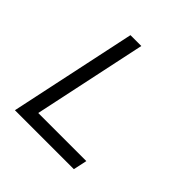

<svg xmlns="http://www.w3.org/2000/svg" viewBox="-173 -788 926 926"><g transform="rotate(45 290.0 -325.0)"><path d="M62 0 200 -650H274L151 -70H479L464 0Z"/></g></svg>

Font: Sometype Mono
Style: Italic
Weight: 400
Italic angle: -12°
Monospace: yes
Designer: Ryoichi Tsunekawa
Foundry: Dharma Type
Version: Version 1.000; ttfautohint (v1.8.3)